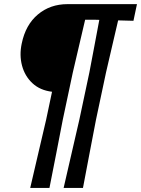

<svg xmlns="http://www.w3.org/2000/svg" viewBox="-20 -733 682 928"><path d="M126 175.5Q146.5 87 165.2 7.2Q184 -72.5 203 -154.5L231.5 -289.5Q173.5 -296.5 136.8 -330.8Q100 -365 86.5 -415.8Q73 -466.5 85 -522.5Q103.5 -613 163 -663Q222.5 -713 306.5 -713H642L625 -632.5Q606.5 -633 588 -633.5Q569.5 -634 551 -634.5Q536 -570 521.5 -508Q507 -446 492.5 -383L444 -154.5Q428.5 -73.5 413 7Q397.5 87.5 381 175.5H287.5Q308 87 326.2 7.2Q344.5 -72.5 363.5 -154.5L412 -383Q424 -446 435.8 -508.5Q447.5 -571 460 -637Q450 -637.5 442 -637.5H391.5Q376 -571.5 361.5 -509.2Q347 -447 332 -383L283.5 -154.5Q268 -73.5 252.2 7Q236.5 87.5 219 175.5Z"/></svg>

Font: Commissioner Loud SemiBold
Style: Italic
Weight: 600
Italic angle: -12°
Designer: Kostas Bartsokas
Foundry: Kostas Bartsokas
Version: Version 1.000; ttfautohint (v1.8.3)